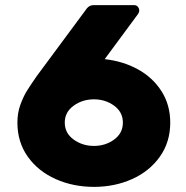

<svg xmlns="http://www.w3.org/2000/svg" viewBox="-20 -720 726 750"><path d="M48 -241Q48 -279 59.5 -310.5Q71 -342 83.5 -362.5Q96 -383 123 -422L314 -680Q315 -682 319.5 -687.5Q324 -693 330.5 -696.5Q337 -700 345 -700H504Q513 -700 518.5 -693.5Q524 -687 524 -678Q524 -673 519 -665L389 -489Q461 -481 519 -449Q577 -417 611 -363.5Q645 -310 645 -241Q645 -165 604.5 -108Q564 -51 496 -20.5Q428 10 347 10Q266 10 197.5 -20.5Q129 -51 88.5 -108Q48 -165 48 -241ZM460 -241Q460 -282 426 -307Q392 -332 347 -332Q302 -332 267.5 -307Q233 -282 233 -241Q233 -200 267.5 -175Q302 -150 347 -150Q392 -150 426 -175Q460 -200 460 -241Z"/></svg>

Font: Hezaedrus
Style: Bold
Weight: 700
Designer: Hubert & Fischer
Foundry: Hubert & Fischer
Version: Version 1.10;September 3, 2019;FontCreator 11.5.0.2425 64-bi